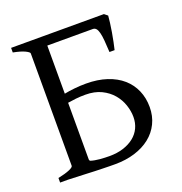

<svg xmlns="http://www.w3.org/2000/svg" viewBox="-115 -716 781 824"><g transform="rotate(-20 275.0 -304.0)"><path d="M253.9 -317.4Q230.5 -317.4 210.7 -315.2Q190.9 -313 173.3 -310.1V-50.8Q173.3 -46.4 177.2 -43.9Q185.5 -41 196.3 -39.1Q207 -37.1 218.5 -36.1Q230 -35.2 241.2 -34.7Q252.4 -34.2 262.2 -34.2Q297.4 -34.2 325.7 -43.2Q354 -52.2 374.3 -68.4Q394.5 -84.5 405.3 -107.2Q416 -129.9 416 -157.2Q416 -184.1 406.5 -212.4Q397 -240.7 377.2 -264.2Q357.4 -287.6 326.9 -302.5Q296.4 -317.4 253.9 -317.4ZM462.9 -603Q461.9 -590.3 459.5 -570.8Q457 -551.3 453.4 -530Q449.7 -508.8 445.6 -488.3Q441.4 -467.8 438 -454.1H414.6Q413.1 -485.4 411.1 -507.6Q409.2 -529.8 405.5 -543.9Q401.9 -558.1 396 -564.7Q390.1 -571.3 380.9 -571.3H173.3V-351.6Q195.3 -356 220.7 -358.6Q246.1 -361.3 272.9 -361.3Q326.2 -361.3 367.9 -347.4Q409.7 -333.5 438 -308.6Q466.3 -283.7 481.2 -249.3Q496.1 -214.8 496.1 -173.8Q496.1 -132.3 479.7 -98.9Q463.4 -65.4 433.8 -42Q404.3 -18.6 363.3 -5.9Q322.3 6.8 272.9 6.8Q262.2 6.8 247.3 6.6Q232.4 6.3 215.3 5.9Q198.2 5.4 180.2 4.9Q162.1 4.4 145 3.4Q104.5 2 60.1 0H23.9V-21Q57.1 -27.8 76.2 -35.9Q95.2 -43.9 95.2 -50.8V-564Q95.2 -569.8 77.1 -578.6Q59.1 -587.4 23.9 -594.2V-615.2H447.8Z"/></g></svg>

Font: Gentium Unicode
Style: Regular
Weight: 400
Version: Version 1.009